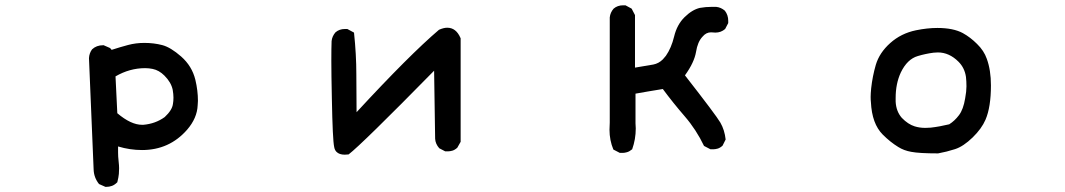

<svg xmlns="http://www.w3.org/2000/svg" viewBox="-20 -566 4040 728"><path d="M689.5 -74.2Q622.1 2.9 518.6 2.9Q472.7 2.9 427.7 -10.7Q427.7 -2 427.7 12.7Q427.7 27.3 429.7 44.9Q431.6 62.5 431.6 71.8Q431.6 81.1 430.7 93.3Q429.7 105.5 424.8 125Q415 134.8 404.8 138.7Q394.5 142.6 381.8 142.6H379.9L355.5 131.8Q335.9 107.4 335 76.2L317.4 -344.7V-345.7Q318.4 -364.3 329.1 -378.9Q345.7 -394.5 371.1 -394.5H373L397.5 -383.8L403.3 -377Q436.5 -387.7 465.8 -395.5Q495.1 -403.3 527.3 -403.3Q563.5 -403.3 595.2 -395Q627 -386.7 667 -351.6Q708 -315.4 720.7 -263.7Q730.5 -222.7 730.5 -183.6Q730.5 -174.8 729.5 -167Q727.5 -118.2 689.5 -74.2ZM530.3 -307.6Q471.7 -307.6 418 -276.4L424.8 -136.7Q476.6 -92.8 518.6 -92.8Q521.5 -92.8 523.4 -92.8Q569.3 -96.7 604.5 -122.1Q632.8 -148.4 635.7 -171.9Q637.7 -182.6 637.7 -195.8Q637.7 -209 634.8 -225.6Q628.9 -253.9 603.5 -279.3Q583 -299.8 558.6 -304.7Q544.9 -307.6 530.3 -307.6Z M1287.1 20.5Q1266.6 20.5 1255.9 9.8Q1249 2.9 1247.1 -8.8Q1241.2 -35.2 1238.3 -192.4Q1236.3 -286.1 1236.3 -335.4Q1236.3 -384.8 1237.3 -409.2V-410.2Q1239.3 -428.7 1252 -443.4Q1266.6 -456.1 1288.1 -456.1Q1291 -456.1 1296.9 -456.1L1322.3 -442.4Q1331.1 -359.4 1331.1 -284.7Q1331.1 -210 1332 -140.6Q1532.2 -357.4 1644.5 -453.1Q1662.1 -460.9 1675.8 -460.9Q1709 -460.9 1725.6 -422.9L1726.6 -420.9V-28.3L1713.9 -5.9Q1704.1 2.9 1694.8 5.4Q1685.5 7.8 1679.7 7.8Q1673.8 7.8 1668 7.8L1645.5 -3.9Q1630.9 -20.5 1629.9 -40L1626 -297.9Q1351.6 -18.6 1301.8 19.5Q1293 20.5 1287.1 20.5Z M2291 -74.2Q2291 -87.9 2292 -101.6V-500Q2293.9 -518.6 2306.6 -533.2Q2321.3 -545.9 2342.8 -545.9Q2345.7 -545.9 2351.6 -545.9L2375 -533.2L2387.7 -508.8V-309.6Q2428.7 -316.4 2457 -321.3Q2477.5 -325.2 2493.2 -340.8L2504.9 -354.5Q2525.4 -383.8 2536.1 -427.7Q2546.9 -472.7 2575.7 -501Q2604.5 -529.3 2633.8 -536.1Q2655.3 -540 2678.7 -540Q2689.5 -540 2695.3 -540Q2713.9 -538.1 2728.5 -525.4Q2741.2 -508.8 2741.2 -487.3Q2741.2 -484.4 2741.2 -478.5L2729.5 -456.1Q2713.9 -442.4 2692.4 -442.4Q2688.5 -442.4 2684.6 -442.9Q2680.7 -443.4 2675.8 -443.4Q2657.2 -443.4 2643.6 -426.8Q2625 -407.2 2619.1 -369.1Q2612.3 -329.1 2577.1 -280.3Q2695.3 -128.9 2711.4 -101.1Q2727.5 -73.2 2731.4 -37.1L2719.7 -13.7Q2710 -4.9 2700.7 -2.4Q2691.4 0 2685.5 0Q2679.7 0 2673.8 0L2649.4 -12.7Q2620.1 -74.2 2576.2 -125Q2532.2 -175.8 2493.2 -228.5Q2460.9 -223.6 2437 -219.2Q2413.1 -214.8 2389.6 -210.9V-98.6Q2390.6 -88.9 2390.6 -79.1Q2390.6 -38.1 2377 0Q2366.2 8.8 2356.9 11.2Q2347.7 13.7 2341.8 13.7Q2335.9 13.7 2330.1 13.7L2305.7 1Q2291 -34.2 2291 -74.2Z M3536.1 15.6Q3465.8 15.6 3435.5 9.8Q3407.2 4.9 3385.7 -8.8Q3355.5 -27.3 3327.1 -55.7Q3286.1 -96.7 3282.2 -178.7Q3281.2 -186.5 3281.2 -198.7Q3281.2 -210.9 3283.2 -231.4Q3288.1 -276.4 3300.8 -320.3Q3314.5 -366.2 3355.5 -402.8Q3396.5 -439.5 3453.1 -451.2Q3496.1 -460 3534.2 -460Q3594.7 -460 3630.9 -440.4Q3659.2 -424.8 3684.6 -399.4Q3710.9 -374 3721.7 -342.8Q3737.3 -299.8 3737.3 -242.2Q3737.3 -160.2 3716.8 -112.3Q3702.1 -78.1 3668 -44.9Q3632.8 -10.7 3601.1 -0.5Q3569.3 9.8 3537.1 15.6ZM3639.6 -193.4Q3644.5 -219.7 3644.5 -238.8Q3644.5 -257.8 3642.6 -274.4Q3637.7 -308.6 3614.3 -332Q3579.1 -367.2 3536.1 -367.2Q3528.3 -367.2 3519.5 -366.2Q3489.3 -362.3 3460 -353.5Q3419.9 -341.8 3395.5 -291Q3376 -249 3376 -194.3Q3376 -187.5 3376 -180.7Q3377.9 -143.6 3399.4 -119.1Q3422.9 -94.7 3448.2 -86.9Q3466.8 -81.1 3488.3 -81.1Q3498 -81.1 3508.8 -82Q3543 -85.9 3579.1 -94.7Q3599.6 -107.4 3616.2 -129.4Q3632.8 -151.4 3639.6 -193.4Z"/></svg>

Font: JasonHandwriting2
Style: SemiBold
Weight: 600
Version: Version 1.04.7